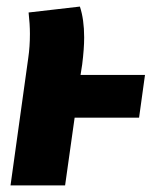

<svg xmlns="http://www.w3.org/2000/svg" viewBox="-20 -564 468 584"><path d="M403 -206H207L178 0H12L66 -388Q71 -422 71 -461Q71 -490 67 -526L223 -544Q236 -505 236 -450Q236 -416 230 -368L225 -336H421Z"/></svg>

Font: Fira Sans Condensed ExtraBold
Style: Italic
Weight: 800
Width: 3
Italic angle: -8°
Designer: bBox Type GmbH & Carrois Corporate GbR & Edenspiekermann AG
Foundry: bBox Type GmbH & Carrois Corporate GbR & Edenspiekermann AG
Version: Version 4.301